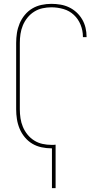

<svg xmlns="http://www.w3.org/2000/svg" viewBox="-20 -763 540 998"><path d="M250 215V8H247Q221 8 195.5 2.5Q170 -3 148 -16Q126 -29 109 -49.5Q92 -70 82 -94Q72 -118 68 -143.5Q64 -169 64 -195V-540Q64 -566 68 -591.5Q72 -617 82 -641Q92 -665 109 -685.5Q126 -706 148 -719Q170 -732 195.5 -737.5Q221 -743 247 -743Q271 -743 294.5 -739Q318 -735 339 -725Q360 -715 377.5 -699Q395 -683 407 -662.5Q419 -642 424.5 -619Q430 -596 430 -572V-570H411V-572Q411 -604 399 -634Q387 -664 364 -685.5Q341 -707 310 -716Q279 -725 247 -725Q224 -725 201 -720Q178 -715 158 -702.5Q138 -690 123 -671.5Q108 -653 99 -631.5Q90 -610 86.5 -586.5Q83 -563 83 -540V-195Q83 -172 86.5 -148.5Q90 -125 99 -103.5Q108 -82 123 -63.5Q138 -45 158 -32.5Q178 -20 201 -15Q224 -10 247 -10Q253 -10 258.5 -10Q264 -10 269 -11V215Z"/></svg>

Font: Iosevka Term Curly Thin
Style: Regular
Weight: 100
Designer: Belleve Invis
Foundry: Belleve Invis
Version: Version 32.3.0